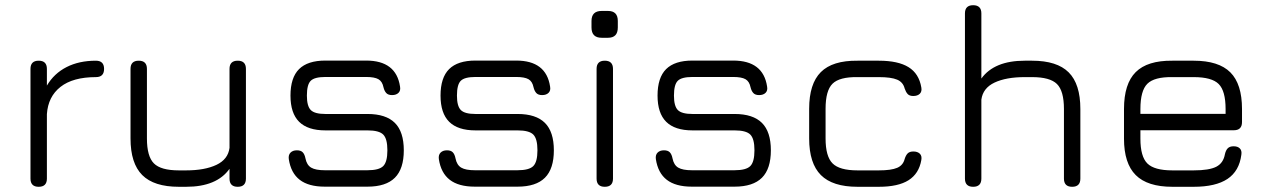

<svg xmlns="http://www.w3.org/2000/svg" viewBox="-20 -717 4868 737"><path d="M128.5 0Q97 0 97 -31.5V-452.5Q97 -484 128.5 -484Q160 -484 160 -452.5V-388.5Q187.5 -435 235.5 -459.5Q283.5 -484 348 -484Q379.5 -484 379.5 -452.5Q379.5 -421 348 -421Q260 -421 212.2 -383.5Q164.5 -346 160 -279V-31.5Q160 0 128.5 0Z M892.5 -484Q924 -484 924 -452.5V-31.5Q924 0 892.5 0Q861 0 861 -31.5V-69Q812 0 694.5 0H666.5Q571 0 526 -45Q481 -90 481 -185.5V-452.5Q481 -484 512.5 -484Q544 -484 544 -452.5V-185.5Q544 -116.5 570.8 -89.8Q597.5 -63 666.5 -63H694.5Q766 -63 810.8 -84.2Q855.5 -105.5 861 -149.5V-452.5Q861 -484 892.5 -484Z M1226.5 -0.5Q1164.5 -0.5 1130.5 -26.8Q1096.5 -53 1088.5 -106.5Q1086.5 -122.5 1095.2 -131.2Q1104 -140 1119.5 -140Q1135 -140 1142.2 -132.2Q1149.5 -124.5 1152.5 -109Q1157.5 -83.5 1174.5 -73.5Q1191.5 -63.5 1226.5 -63.5H1390.5Q1435 -63.5 1451 -79.5Q1467 -95.5 1467 -140Q1467 -184.5 1451 -200.5Q1435 -216.5 1390.5 -216.5H1229Q1161.5 -216.5 1128.2 -249.5Q1095 -282.5 1095 -350Q1095 -419 1128 -451.8Q1161 -484.5 1229 -484.5H1385.5Q1500.5 -484.5 1515.5 -385Q1518.5 -369.5 1509.8 -360.8Q1501 -352 1485 -352Q1470 -352 1462.8 -359.8Q1455.5 -367.5 1452 -382Q1447.5 -404.5 1432.5 -413Q1417.5 -421.5 1385.5 -421.5H1229Q1187.5 -421.5 1172.8 -407Q1158 -392.5 1158 -350Q1158 -309.5 1173 -294.5Q1188 -279.5 1229 -279.5H1390.5Q1461.5 -279.5 1495.8 -245.2Q1530 -211 1530 -140Q1530 -69 1495.8 -34.8Q1461.5 -0.5 1390.5 -0.5Z M1802.5 -0.5Q1740.5 -0.5 1706.5 -26.8Q1672.5 -53 1664.5 -106.5Q1662.5 -122.5 1671.2 -131.2Q1680 -140 1695.5 -140Q1711 -140 1718.2 -132.2Q1725.5 -124.5 1728.5 -109Q1733.5 -83.5 1750.5 -73.5Q1767.5 -63.5 1802.5 -63.5H1966.5Q2011 -63.5 2027 -79.5Q2043 -95.5 2043 -140Q2043 -184.5 2027 -200.5Q2011 -216.5 1966.5 -216.5H1805Q1737.5 -216.5 1704.2 -249.5Q1671 -282.5 1671 -350Q1671 -419 1704 -451.8Q1737 -484.5 1805 -484.5H1961.5Q2076.5 -484.5 2091.5 -385Q2094.5 -369.5 2085.8 -360.8Q2077 -352 2061 -352Q2046 -352 2038.8 -359.8Q2031.5 -367.5 2028 -382Q2023.5 -404.5 2008.5 -413Q1993.5 -421.5 1961.5 -421.5H1805Q1763.5 -421.5 1748.8 -407Q1734 -392.5 1734 -350Q1734 -309.5 1749 -294.5Q1764 -279.5 1805 -279.5H1966.5Q2037.5 -279.5 2071.8 -245.2Q2106 -211 2106 -140Q2106 -69 2071.8 -34.8Q2037.5 -0.5 1966.5 -0.5Z M2289.5 -572Q2250.5 -572 2250.5 -611.5V-636.5Q2250.5 -675 2289.5 -675H2314Q2351.5 -675 2351.5 -636.5V-611.5Q2351.5 -572 2314 -572ZM2301.5 0Q2270 0 2270 -31.5V-452.5Q2270 -484 2301.5 -484Q2333 -484 2333 -452.5V-31.5Q2333 0 2301.5 0Z M2635.5 -0.5Q2573.5 -0.5 2539.5 -26.8Q2505.5 -53 2497.5 -106.5Q2495.5 -122.5 2504.2 -131.2Q2513 -140 2528.5 -140Q2544 -140 2551.2 -132.2Q2558.5 -124.5 2561.5 -109Q2566.5 -83.5 2583.5 -73.5Q2600.5 -63.5 2635.5 -63.5H2799.5Q2844 -63.5 2860 -79.5Q2876 -95.5 2876 -140Q2876 -184.5 2860 -200.5Q2844 -216.5 2799.5 -216.5H2638Q2570.5 -216.5 2537.2 -249.5Q2504 -282.5 2504 -350Q2504 -419 2537 -451.8Q2570 -484.5 2638 -484.5H2794.5Q2909.5 -484.5 2924.5 -385Q2927.5 -369.5 2918.8 -360.8Q2910 -352 2894 -352Q2879 -352 2871.8 -359.8Q2864.5 -367.5 2861 -382Q2856.5 -404.5 2841.5 -413Q2826.5 -421.5 2794.5 -421.5H2638Q2596.5 -421.5 2581.8 -407Q2567 -392.5 2567 -350Q2567 -309.5 2582 -294.5Q2597 -279.5 2638 -279.5H2799.5Q2870.5 -279.5 2904.8 -245.2Q2939 -211 2939 -140Q2939 -69 2904.8 -34.8Q2870.5 -0.5 2799.5 -0.5Z M3271.5 0Q3176 0 3131 -45Q3086 -90 3086 -185.5V-299.5Q3086 -395.5 3130.8 -440.2Q3175.5 -485 3271.5 -484H3353.5Q3427.5 -484 3467.5 -459.2Q3507.5 -434.5 3516.5 -381.5Q3519.5 -366 3510.8 -357.2Q3502 -348.5 3485.5 -348.5Q3471 -348.5 3464 -356.2Q3457 -364 3452.5 -377.5Q3446.5 -401.5 3423.8 -411.2Q3401 -421 3353.5 -421H3271.5Q3202.5 -422 3175.8 -395.8Q3149 -369.5 3149 -299.5V-185.5Q3149 -116.5 3175.8 -89.8Q3202.5 -63 3271.5 -63H3353.5Q3401 -63 3423.8 -72.8Q3446.5 -82.5 3452.5 -106.5Q3457 -121 3464.2 -128.2Q3471.5 -135.5 3486 -135.5Q3502 -135.5 3510.8 -127Q3519.5 -118.5 3516.5 -102.5Q3507.5 -50.5 3467.5 -25.2Q3427.5 0 3353.5 0Z M3715.5 0Q3684 0 3684 -31.5V-665.5Q3684 -697 3715.5 -697Q3747 -697 3747 -665.5V-415.5Q3796.5 -484 3913.5 -484H3941.5Q4037.5 -484 4082.2 -439.2Q4127 -394.5 4127 -298.5V-31.5Q4127 0 4095.5 0Q4064 0 4064 -31.5V-298.5Q4064 -368 4037.2 -394.5Q4010.5 -421 3941.5 -421H3913.5Q3842 -421 3797.5 -400Q3753 -379 3747 -334.5V-31.5Q3747 0 3715.5 0Z M4357.5 -217V-184.5Q4357.5 -116 4384.2 -89.5Q4411 -63 4480 -63H4562Q4621.5 -63 4648.8 -77Q4676 -91 4682 -125.5Q4685.5 -140.5 4693 -148Q4700.5 -155.5 4715.5 -155.5Q4731 -155.5 4739.2 -147.2Q4747.5 -139 4745 -123Q4737 -60.5 4691.8 -30.2Q4646.5 0 4562 0H4480Q4384.5 0 4339.5 -45Q4294.5 -90 4294.5 -184.5V-298.5Q4294.5 -395.5 4339.5 -440.2Q4384.5 -485 4480 -484H4562Q4658 -484 4702.8 -439.2Q4747.5 -394.5 4747.5 -298.5V-248.5Q4747.5 -217 4716 -217ZM4480 -421Q4411 -422 4384.2 -395.5Q4357.5 -369 4357.5 -298.5V-280H4684.5V-298.5Q4684.5 -368 4658 -394.5Q4631.5 -421 4562 -421Z"/></svg>

Font: Jura Light Medium
Style: Regular
Weight: 500
Version: Version 5.106